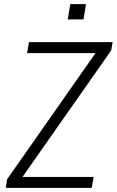

<svg xmlns="http://www.w3.org/2000/svg" viewBox="-20 -909 565 929"><path d="M8 0 14 -41 461 -679 460 -652H111L120 -705H525L518 -665L70 -26L73 -53H433L424 0ZM308 -815 320 -889H396L384 -815Z"/></svg>

Font: Nunito Sans 10pt Condensed Light
Style: Italic
Weight: 300
Width: 3
Italic angle: -9°
Designer: Vernon Adams
Foundry: Vernon Adams
Version: Version 3.101;gftools[0.9.27]